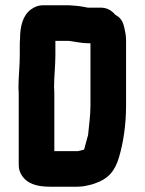

<svg xmlns="http://www.w3.org/2000/svg" viewBox="-20 -680 548 728"><path d="M190 -470V-525H241C264 -522 291 -516 314 -516H323V-279C323 -241 317 -203 314 -168C309 -149 304 -133 299 -113C291 -111 283 -108 275 -107H186V-311C186 -326 186 -339 185 -350C185 -389 190 -432 190 -470ZM50 -347C51 -336 51 -324 51 -311V-54C51 -40 55 -27 62 -16C83 17 119 28 172 28H272C281 28 290 27 299 26C314 22 327 21 341 15C389 -1 416 -31 431 -83C448 -140 458 -208 458 -280V-527C458 -536 457 -544 456 -552C449 -587 447 -608 417 -624C402 -642 384 -651 362 -651H314C311 -651 308 -652 303 -653C282 -657 264 -659 242 -660H142C127 -660 112 -655 97 -644C67 -622 56 -581 56 -532C55 -525 55 -517 55 -506V-470C55 -431 50 -386 50 -347Z"/></svg>

Font: Electronic
Style: UltThk
Weight: 900
Version: Version 1.011